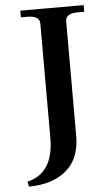

<svg xmlns="http://www.w3.org/2000/svg" viewBox="-56 -737 504 888"><g transform="rotate(-5 195.5 -293.0)"><path d="M37 91Q160 62 160 -101V-632Q160 -669 102 -669H73V-700H367V-669H337Q280 -669 280 -632V-100Q280 5 215.5 59.5Q151 114 42 114Z"/></g></svg>

Font: Taviraj Medium
Style: Regular
Weight: 500
Designer: Katatrad Team
Foundry: CadsonDemak
Version: Version 1.001